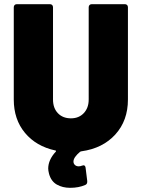

<svg xmlns="http://www.w3.org/2000/svg" viewBox="-20 -720 679 920"><path d="M420 -700H578Q585 -700 589 -696Q593 -692 593 -685V-243Q593 -142 532.5 -75.5Q472 -9 370 5Q368 5 364 7Q332 34 332 54Q332 64 339 70.5Q346 77 357 77Q365 77 372 74L380 72Q388 72 390 83L398 147V151Q398 162 389 166Q358 180 316 180Q280 180 252.5 164.5Q225 149 215 113Q211 97 211 88Q211 46 247 7Q249 5 248.5 3Q248 1 245 1Q153 -19 99.5 -83.5Q46 -148 46 -243V-685Q46 -692 50 -696Q54 -700 61 -700H219Q226 -700 230 -696Q234 -692 234 -685V-243Q234 -202 257.5 -177.5Q281 -153 320 -153Q358 -153 381.5 -178Q405 -203 405 -243V-685Q405 -692 409 -696Q413 -700 420 -700Z"/></svg>

Font: Barlow Black
Style: Regular
Weight: 900
Designer: Jeremy Tribby
Foundry: Tribby Type
Version: Version 1.422